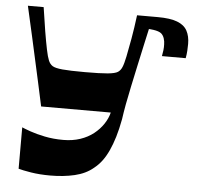

<svg xmlns="http://www.w3.org/2000/svg" viewBox="-51 -752 839 813"><g transform="rotate(5 368.5 -346.0)"><path d="M56 -9V-185Q67 -180 92.5 -171Q118 -162 154.5 -154.5Q191 -147 233 -147Q273 -147 305.5 -158Q338 -169 362 -188Q386 -207 402 -231Q418 -255 424 -280H128Q116 -336 106 -381.5Q96 -427 86 -472Q76 -517 64 -571.5Q52 -626 35 -700H102Q110 -644 117.5 -599Q125 -554 131.5 -522.5Q138 -491 144 -477Q150 -462 161.5 -454.5Q173 -447 204 -444Q235 -441 300 -441Q365 -441 396.5 -444Q428 -447 439.5 -454.5Q451 -462 457 -477Q463 -491 469.5 -522.5Q476 -554 484 -599Q492 -644 499 -700H566Q553 -641 541 -587.5Q529 -534 519 -486.5Q509 -439 500 -397.5Q491 -356 484.5 -320.5Q478 -285 474 -256Q466 -213 456 -180Q446 -147 434 -121Q422 -95 407.5 -75.5Q393 -56 374 -41Q342 -14 295 -3Q248 8 192 8Q146 8 109.5 2Q73 -4 56 -9ZM498 -648 511 -700Q526 -700 542.5 -700Q559 -700 587 -700Q640 -700 670 -688.5Q700 -677 712.5 -654Q725 -631 725 -598Q725 -584 724 -568.5Q723 -553 720 -537H619Q622 -554 623 -562Q624 -570 624 -575Q624 -580 624 -587Q624 -600 620 -612.5Q616 -625 607 -633Q597 -641 574 -644.5Q551 -648 498 -648Z"/></g></svg>

Font: Ojuju ExtraLight
Style: Bold
Weight: 700
Version: Version 1.000